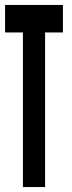

<svg xmlns="http://www.w3.org/2000/svg" viewBox="-26 -755 291 775"><path d="M66.5 0H156V-624H228V-735H-5.5V-624H66.5Z"/></svg>

Font: League Gothic SemiCondensed
Style: Regular
Weight: 400
Width: 4
Designer: The League of Moveable Type
Version: Version 1.600; ttfautohint (v1.8.3)